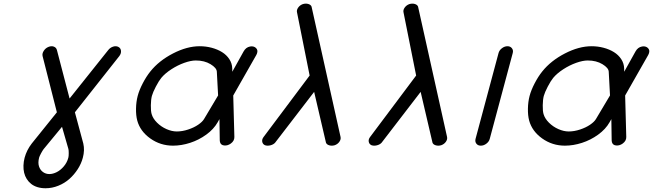

<svg xmlns="http://www.w3.org/2000/svg" viewBox="-20 -789 3537 1040"><path d="M350.1 65.4Q352.3 57.6 352.3 41.1Q352.3 24.7 350.6 18.3L315.9 -102.1L216.1 19Q210.7 25.9 202.1 41.9Q193.6 57.9 191.7 65.4Q184.8 92.8 191.3 112.4Q197.8 132.1 212.9 142.9Q228 153.8 247.3 153.8Q266.6 153.8 287.4 143.3Q308.1 132.8 325.7 112.1Q343.3 91.3 350.1 65.4ZM210.7 -485.1Q207.5 -498.8 216.8 -513.4Q226.1 -528.1 241.9 -534.7Q258.1 -541.5 271.7 -536.4Q285.4 -531.2 288.6 -516.8L356.9 -255.4L565.4 -516.8Q576.2 -531.2 592.7 -536.4Q609.1 -541.5 621.6 -534.7Q634 -528.1 635.4 -513.4Q636.7 -498.8 626.2 -485.1L385.7 -180.7L431.2 -11.7Q439.7 24.7 428.7 65.4Q420.2 97.7 401 127.4Q381.8 157.2 355.8 180.3Q329.8 203.4 296 217Q262.2 230.7 226.6 230.7Q202.6 230.7 182.7 224.5Q162.8 218.3 148.7 207Q134.5 195.8 124.8 180.3Q115 164.8 110.7 146.5Q106.4 128.2 107.1 107.5Q107.7 86.9 113.3 65.4Q124.5 23.9 151.9 -11.5L288.1 -180.7Z M801.3 -171.4Q808.3 -146.7 830.6 -124.6Q852.8 -102.5 881.8 -89.7Q910.9 -76.9 937.7 -76.9Q967.5 -76.9 999.1 -87.4Q1030.8 -97.9 1053.3 -113.3Q1075.9 -128.7 1085 -143.8L1161.4 -272L1154.5 -400.6Q1153.6 -421.1 1120.4 -441.3Q1087.2 -461.4 1040.8 -461.4Q1013.9 -461.4 978 -448.6Q942.1 -435.8 908.1 -413.7Q874 -391.6 853.5 -366.9Q840.1 -350.3 824 -319.5Q807.9 -288.6 802.7 -269.3Q797.6 -250 797.1 -218.9Q796.6 -187.7 801.3 -171.4ZM1238.3 -400.4 1299.6 -510.5Q1312 -533 1334.7 -537.1Q1353.3 -540.5 1365.5 -530Q1379.2 -518.1 1371.8 -498.8Q1370.6 -495.1 1368.4 -491.2L1243.4 -271.7L1249.5 -47.1Q1250 -26.1 1230.5 -11.7Q1213.4 0.7 1194.8 -1Q1176 -2.7 1171.6 -19.5Q1170.4 -23.4 1170.4 -28.1L1168.7 -143.8L1158.9 -126.5Q1137.7 -89.1 1097.3 -59.8Q1056.9 -30.5 1009.8 -15.3Q962.6 0 917.2 0Q848.6 0 793.8 -39.2Q739 -78.4 723.4 -136.2Q716.1 -163.8 716.8 -200.8Q717.5 -237.8 725.8 -269.3Q734.1 -300.8 753.3 -337.8Q772.5 -374.8 794.7 -402.3Q841.1 -460.2 917 -499.4Q992.9 -538.6 1061.5 -538.6Q1095.2 -538.6 1126.6 -530.3Q1158 -522 1182.5 -506.8Q1207 -491.7 1222.2 -468.6Q1237.3 -445.6 1238 -418Z M1620.4 -766.8Q1636 -771.5 1649.8 -767.5Q1663.6 -763.4 1667.5 -753.4L1824.7 -47.1Q1827.4 -33.9 1818.2 -21Q1809.1 -8.1 1793.2 -2.4Q1777.6 2.2 1763.7 -1.8Q1749.8 -5.9 1745.8 -15.9L1681.6 -291.3L1470 -15.9Q1460.9 -5.9 1444.7 -1.8Q1428.5 2.2 1415.3 -2.4Q1402.6 -8.3 1400.4 -21.6Q1398.2 -34.9 1408.2 -47.6L1657.2 -379.9L1588.9 -721.7Q1585.7 -734.4 1595 -747.7Q1604.2 -761 1620.4 -766.8Z M2197.3 -766.8Q2212.9 -771.5 2226.7 -767.5Q2240.5 -763.4 2244.4 -753.4L2401.6 -47.1Q2404.3 -33.9 2395.1 -21Q2386 -8.1 2370.1 -2.4Q2354.5 2.2 2340.6 -1.8Q2326.7 -5.9 2322.8 -15.9L2258.5 -291.3L2046.9 -15.9Q2037.8 -5.9 2021.6 -1.8Q2005.4 2.2 1992.2 -2.4Q1979.5 -8.3 1977.3 -21.6Q1975.1 -34.9 1985.1 -47.6L2234.1 -379.9L2165.8 -721.7Q2162.6 -734.4 2171.9 -747.7Q2181.2 -761 2197.3 -766.8Z M2680.4 -501.5Q2684.3 -516.6 2698.6 -527.6Q2712.9 -538.6 2728.8 -538.6Q2744.4 -538.6 2752.9 -527.6Q2761.5 -516.6 2757.3 -501.5L2632.8 -36.9Q2628.9 -21.7 2614.6 -10.9Q2600.3 0 2584.5 0Q2568.6 0 2560.3 -10.9Q2552 -21.7 2555.9 -36.9Z M2924.1 -171.4Q2931.2 -146.7 2953.4 -124.6Q2975.6 -102.5 3004.6 -89.7Q3033.7 -76.9 3060.5 -76.9Q3090.3 -76.9 3121.9 -87.4Q3153.6 -97.9 3176.1 -113.3Q3198.7 -128.7 3207.8 -143.8L3284.2 -272L3277.3 -400.6Q3276.4 -421.1 3243.2 -441.3Q3210 -461.4 3163.6 -461.4Q3136.7 -461.4 3100.8 -448.6Q3064.9 -435.8 3030.9 -413.7Q2996.8 -391.6 2976.3 -366.9Q2962.9 -350.3 2946.8 -319.5Q2930.7 -288.6 2925.5 -269.3Q2920.4 -250 2919.9 -218.9Q2919.4 -187.7 2924.1 -171.4ZM3361.1 -400.4 3422.4 -510.5Q3434.8 -533 3457.5 -537.1Q3476.1 -540.5 3488.3 -530Q3502 -518.1 3494.6 -498.8Q3493.4 -495.1 3491.2 -491.2L3366.2 -271.7L3372.3 -47.1Q3372.8 -26.1 3353.3 -11.7Q3336.2 0.7 3317.6 -1Q3298.8 -2.7 3294.4 -19.5Q3293.2 -23.4 3293.2 -28.1L3291.5 -143.8L3281.7 -126.5Q3260.5 -89.1 3220.1 -59.8Q3179.7 -30.5 3132.6 -15.3Q3085.4 0 3040 0Q2971.4 0 2916.6 -39.2Q2861.8 -78.4 2846.2 -136.2Q2838.9 -163.8 2839.6 -200.8Q2840.3 -237.8 2848.6 -269.3Q2856.9 -300.8 2876.1 -337.8Q2895.3 -374.8 2917.5 -402.3Q2963.9 -460.2 3039.8 -499.4Q3115.7 -538.6 3184.3 -538.6Q3218 -538.6 3249.4 -530.3Q3280.8 -522 3305.3 -506.8Q3329.8 -491.7 3345 -468.6Q3360.1 -445.6 3360.8 -418Z"/></svg>

Font: Tecnico
Style: GruesoInclinado
Weight: 700
Italic angle: -15°
Version: Version 1.3